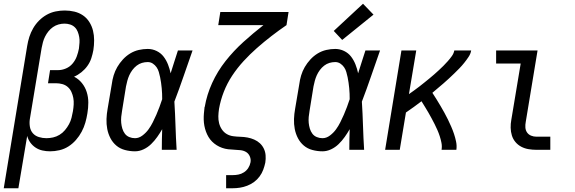

<svg xmlns="http://www.w3.org/2000/svg" viewBox="-46 -799 3066 1024"><path d="M-26 205 99 -554Q103 -579 110.5 -602.5Q118 -626 131 -648.5Q144 -671 162.5 -689.5Q181 -708 203.5 -720.5Q226 -733 250.5 -738Q275 -743 299 -743Q326 -743 351 -737Q376 -731 396.5 -717Q417 -703 430.5 -681.5Q444 -660 450 -635.5Q456 -611 456 -584.5Q456 -558 452 -532Q448 -510 441 -488.5Q434 -467 420.5 -448Q407 -429 388.5 -414Q370 -399 349 -390Q373 -378 390.5 -356.5Q408 -335 416.5 -308Q425 -281 425 -252Q425 -223 420 -194Q416 -169 409 -144.5Q402 -120 389.5 -96.5Q377 -73 359 -52.5Q341 -32 319 -18Q297 -4 271.5 2Q246 8 221 8Q200 8 180 3.5Q160 -1 143.5 -12Q127 -23 115.5 -39Q104 -55 99 -74L52 205ZM201 -62Q219 -62 237 -66Q255 -70 271.5 -80Q288 -90 300.5 -105Q313 -120 322 -136.5Q331 -153 335.5 -171Q340 -189 343 -206Q346 -224 347 -242Q348 -260 345 -276.5Q342 -293 335 -308.5Q328 -324 315.5 -335Q303 -346 286.5 -350.5Q270 -355 253 -355H210L221 -425H264Q285 -425 306 -434Q327 -443 341.5 -460.5Q356 -478 363.5 -498.5Q371 -519 375 -540Q377 -556 378 -571.5Q379 -587 376.5 -601.5Q374 -616 368.5 -630Q363 -644 352.5 -654Q342 -664 327.5 -668.5Q313 -673 298 -673Q298 -673 298 -673Q298 -673 298 -673Q282 -673 266 -668.5Q250 -664 236.5 -654.5Q223 -645 212.5 -632Q202 -619 194.5 -604Q187 -589 183 -574Q179 -559 176 -543L113 -163Q110 -143 113.5 -122.5Q117 -102 129.5 -88Q142 -74 161.5 -68Q181 -62 201 -62Z M674 8Q647 8 620.5 1Q594 -6 574.5 -22.5Q555 -39 543 -62Q531 -85 526 -111Q521 -137 522 -164.5Q523 -192 528 -219L550 -349Q553 -373 560 -396.5Q567 -420 579.5 -441.5Q592 -463 609.5 -482Q627 -501 648.5 -514Q670 -527 694 -532.5Q718 -538 742 -538Q767 -538 789.5 -527Q812 -516 826.5 -497Q841 -478 850 -455Q859 -432 864 -408Q874 -439 883.5 -469.5Q893 -500 903 -530H981Q957 -462 933.5 -393.5Q910 -325 884 -257Q888 -193 890 -128.5Q892 -64 896 0H817Q817 -28 817.5 -55.5Q818 -83 819 -110Q807 -89 792.5 -68.5Q778 -48 760 -30.5Q742 -13 719.5 -2.5Q697 8 674 8ZM674 -62Q695 -62 714 -76.5Q733 -91 746 -109Q759 -127 769 -147Q779 -167 788 -187.5Q797 -208 804.5 -228.5Q812 -249 819 -270Q819 -284 818.5 -299Q818 -314 816.5 -328.5Q815 -343 813 -358Q811 -373 808 -387Q805 -401 801 -415Q797 -429 789 -440.5Q781 -452 769 -460Q757 -468 742 -468Q726 -468 711 -463.5Q696 -459 683 -449Q670 -439 660 -425.5Q650 -412 643.5 -397.5Q637 -383 633 -368Q629 -353 626 -338L605 -208Q602 -192 600.5 -175.5Q599 -159 600.5 -143.5Q602 -128 606.5 -113Q611 -98 620 -86Q629 -74 643.5 -68Q658 -62 674 -62Z M1160 205V135H1195Q1210 135 1225.5 132Q1241 129 1255 120Q1269 111 1278 97Q1287 83 1290 67Q1293 51 1286.5 35.5Q1280 20 1267 12Q1254 4 1237 2Q1220 0 1203.5 -0.5Q1187 -1 1170.5 -3Q1154 -5 1138.5 -10.5Q1123 -16 1109.5 -24.5Q1096 -33 1085 -44Q1074 -55 1066 -68.5Q1058 -82 1052.5 -97Q1047 -112 1044 -128Q1041 -144 1040.5 -160.5Q1040 -177 1041.5 -194Q1043 -211 1045 -228Q1045 -228 1045.5 -228.5Q1046 -229 1046 -229Q1057 -294 1085.5 -356.5Q1114 -419 1157 -473.5Q1200 -528 1252 -575Q1304 -622 1359 -665H1118L1129 -735H1493L1482 -665Q1441 -637 1401.5 -606.5Q1362 -576 1324.5 -543Q1287 -510 1253 -473Q1219 -436 1192 -395Q1165 -354 1147.5 -309Q1130 -264 1122 -218Q1119 -198 1118.5 -179Q1118 -160 1122.5 -142Q1127 -124 1137.5 -108.5Q1148 -93 1163.5 -84Q1179 -75 1198 -72.5Q1217 -70 1236.5 -69.5Q1256 -69 1274.5 -65.5Q1293 -62 1310 -54.5Q1327 -47 1340 -35Q1353 -23 1361 -6.5Q1369 10 1370.5 29Q1372 48 1369 68Q1365 87 1358 106Q1351 125 1338.5 142Q1326 159 1309 171.5Q1292 184 1272.5 191.5Q1253 199 1233.5 202Q1214 205 1195 205Z M1674 8Q1647 8 1620.5 1Q1594 -6 1574.5 -22.5Q1555 -39 1543 -62Q1531 -85 1526 -111Q1521 -137 1522 -164.5Q1523 -192 1528 -219L1550 -349Q1553 -373 1560 -396.5Q1567 -420 1579.5 -441.5Q1592 -463 1609.5 -482Q1627 -501 1648.5 -514Q1670 -527 1694 -532.5Q1718 -538 1742 -538Q1767 -538 1789.5 -527Q1812 -516 1826.5 -497Q1841 -478 1850 -455Q1859 -432 1864 -408Q1874 -439 1883.5 -469.5Q1893 -500 1903 -530H1981Q1957 -462 1933.5 -393.5Q1910 -325 1884 -257Q1888 -193 1890 -128.5Q1892 -64 1896 0H1817Q1817 -28 1817.5 -55.5Q1818 -83 1819 -110Q1807 -89 1792.5 -68.5Q1778 -48 1760 -30.5Q1742 -13 1719.5 -2.5Q1697 8 1674 8ZM1674 -62Q1695 -62 1714 -76.5Q1733 -91 1746 -109Q1759 -127 1769 -147Q1779 -167 1788 -187.5Q1797 -208 1804.5 -228.5Q1812 -249 1819 -270Q1819 -284 1818.5 -299Q1818 -314 1816.5 -328.5Q1815 -343 1813 -358Q1811 -373 1808 -387Q1805 -401 1801 -415Q1797 -429 1789 -440.5Q1781 -452 1769 -460Q1757 -468 1742 -468Q1726 -468 1711 -463.5Q1696 -459 1683 -449Q1670 -439 1660 -425.5Q1650 -412 1643.5 -397.5Q1637 -383 1633 -368Q1629 -353 1626 -338L1605 -208Q1602 -192 1600.5 -175.5Q1599 -159 1600.5 -143.5Q1602 -128 1606.5 -113Q1611 -98 1620 -86Q1629 -74 1643.5 -68Q1658 -62 1674 -62ZM1779 -586 1734 -634 1890 -779 1946 -721Z M2008 0 2095 -530H2174L2135 -297Q2149 -307 2163 -317Q2177 -327 2190.5 -337.5Q2204 -348 2217 -358.5Q2230 -369 2243.5 -380Q2257 -391 2269.5 -402Q2282 -413 2294.5 -424.5Q2307 -436 2319 -448Q2331 -460 2342.5 -473Q2354 -486 2364 -500Q2374 -514 2377 -530H2467Q2464 -512 2453 -495.5Q2442 -479 2430 -464Q2418 -449 2404.5 -435Q2391 -421 2377 -407.5Q2363 -394 2348.5 -380.5Q2334 -367 2319.5 -354.5Q2305 -342 2290 -329.5Q2275 -317 2260 -304Q2271 -287 2282 -269.5Q2293 -252 2303.5 -234Q2314 -216 2324 -198Q2334 -180 2343 -161.5Q2352 -143 2360.5 -123.5Q2369 -104 2375.5 -84.5Q2382 -65 2386.5 -43.5Q2391 -22 2388 0H2309Q2312 -19 2308.5 -37Q2305 -55 2299.5 -72Q2294 -89 2287 -105Q2280 -121 2272 -137Q2264 -153 2255.5 -168.5Q2247 -184 2238.5 -199Q2230 -214 2220.5 -229Q2211 -244 2202 -259Q2182 -244 2161 -228.5Q2140 -213 2119 -199L2086 0Z M2815 0Q2794 0 2773 -3.5Q2752 -7 2734 -16.5Q2716 -26 2703 -41.5Q2690 -57 2684 -76.5Q2678 -96 2677.5 -117.5Q2677 -139 2681 -160L2731 -460H2600V-530H2821L2758 -149Q2755 -134 2756 -119Q2757 -104 2765 -92.5Q2773 -81 2786.5 -75.5Q2800 -70 2815 -70H2889V0Z"/></svg>

Font: Iosevka Curly Oblique
Style: Regular
Weight: 400
Italic angle: -9°
Monospace: yes
Designer: Belleve Invis
Foundry: Belleve Invis
Version: Version 11.1.0; ttfautohint (v1.8.3)